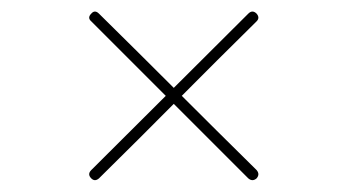

<svg xmlns="http://www.w3.org/2000/svg" viewBox="-20 -426 586 324"><path d="M399 -403Q406 -410 413 -403Q419 -396 413 -390Q346 -324 280 -257.5Q214 -191 147 -125Q140 -119 134 -125Q127 -132 134 -139Q200 -205 266.5 -271Q333 -337 399 -403Q399 -403 399 -403Q399 -403 399 -403ZM134 -390Q127 -396 134 -403Q140 -410 147 -403Q214 -337 280 -271Q346 -205 413 -139Q419 -132 413 -125Q406 -119 399 -125Q333 -191 266.5 -257.5Q200 -324 134 -390Q134 -390 134 -390Q134 -390 134 -390Z"/></svg>

Font: FRB American Cursive Guidelines Arrows Extralight
Style: Italic
Weight: 200
Italic angle: -25°
Version: Version 2.0;Modular Font Editor K font №1